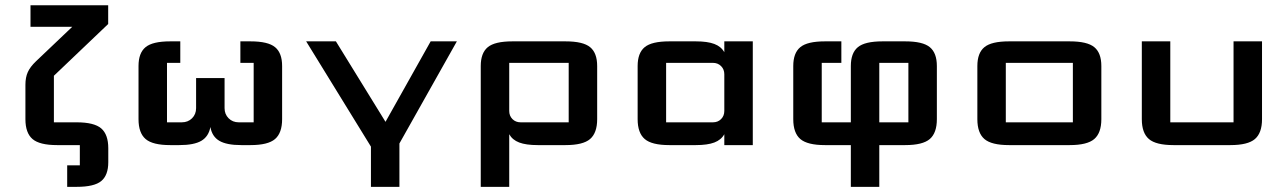

<svg xmlns="http://www.w3.org/2000/svg" viewBox="-20 -560 4969 741"><path d="M78.1 -232.9Q78.1 -261.2 87.2 -281.5Q96.2 -301.8 119.1 -323.7L258.8 -456.5H97.7V-539.6H397.5V-467.3L188 -267.6V-87.9H275.9Q343.3 -87.9 370.6 -64.5Q397.9 -41 397.9 12.2V65.9Q397.9 116.2 370.8 138.7Q343.8 161.1 275.9 161.1H239.3V78.1H288.1V0H200.2Q132.8 0 105.5 -23.4Q78.1 -46.9 78.1 -100.1Z M959 -87.9V-317.4H907.7V-400.4H946.8Q1014.6 -400.4 1041.7 -377.9Q1068.8 -355.5 1068.8 -305.2V-100.1Q1068.8 -46.9 1041.5 -23.4Q1014.2 0 946.8 0H911.1Q854.5 0 826.4 -16.6Q798.3 -33.2 792 -69.8Q785.2 -33.2 757.1 -16.6Q729 0 671.9 0H636.7Q569.3 0 542 -23.4Q514.6 -46.9 514.6 -100.1V-305.2Q514.6 -355.5 541.7 -377.9Q568.8 -400.4 636.7 -400.4H675.8V-317.4H624.5V-87.9H681.6Q705.6 -87.9 721.2 -103.5Q736.8 -119.1 736.8 -142.6V-258.8H846.7V-142.6Q846.7 -119.1 862.3 -103.5Q877.9 -87.9 901.4 -87.9Z M1743.2 -400.4 1521.5 -6.3V161.1H1411.6V5.9L1161.6 -400.4H1276.4L1467.8 -89.8L1642.1 -400.4Z M1945.3 -131.8Q1945.3 -112.8 1957.8 -100.3Q1970.2 -87.9 1989.3 -87.9H2174.8V-317.4H1945.3ZM2284.7 -100.1Q2284.7 -46.9 2257.3 -23.4Q2230 0 2162.6 0H2055.2Q2010.3 0 1983.9 -10Q1957.5 -20 1945.3 -42V161.1H1835.4V-305.2Q1835.4 -355.5 1862.5 -377.9Q1889.6 -400.4 1957.5 -400.4H2162.6Q2230.5 -400.4 2257.6 -377.9Q2284.7 -355.5 2284.7 -305.2Z M2665.5 -400.4Q2710.4 -400.4 2736.8 -390.4Q2763.2 -380.4 2775.4 -358.4V-400.4H2885.3V0H2775.4V-42Q2763.2 -20 2736.8 -10Q2710.4 0 2665.5 0H2563Q2495.6 0 2468.3 -23.4Q2440.9 -46.9 2440.9 -100.1V-305.2Q2440.9 -355.5 2468 -377.9Q2495.1 -400.4 2563 -400.4ZM2550.8 -317.4V-87.9H2731.4Q2750.5 -87.9 2762.9 -100.3Q2775.4 -112.8 2775.4 -131.8V-273.4Q2775.4 -292.5 2762.9 -304.9Q2750.5 -317.4 2731.4 -317.4Z M3373.5 -87.9H3485.8V-317.4H3373.5ZM3373.5 0V161.1H3263.7V0H3163.6Q3096.2 0 3068.8 -23.4Q3041.5 -46.9 3041.5 -100.1V-305.2Q3041.5 -355.5 3068.6 -377.9Q3095.7 -400.4 3163.6 -400.4H3227.1V-317.4H3151.4V-87.9H3263.7V-305.2Q3263.7 -355.5 3290.8 -377.9Q3317.9 -400.4 3385.7 -400.4H3473.6Q3541.5 -400.4 3568.6 -377.9Q3595.7 -355.5 3595.7 -305.2V-100.1Q3595.7 -46.9 3568.4 -23.4Q3541 0 3473.6 0Z M4120.6 -317.4H3861.8V-87.9H4120.6ZM4230.5 -100.1Q4230.5 -46.9 4203.1 -23.4Q4175.8 0 4108.4 0H3874Q3806.6 0 3779.3 -23.4Q3752 -46.9 3752 -100.1V-305.2Q3752 -355.5 3779.1 -377.9Q3806.2 -400.4 3874 -400.4H4108.4Q4176.3 -400.4 4203.4 -377.9Q4230.5 -355.5 4230.5 -305.2Z M4508.8 0Q4441.4 0 4414.1 -23.4Q4386.7 -46.9 4386.7 -100.1V-400.4H4496.6V-87.9H4740.7V-400.4H4850.6V-100.1Q4850.6 -46.9 4823.2 -23.4Q4795.9 0 4728.5 0Z"/></svg>

Font: Squarish Sans CT
Style: Regular
Weight: 400
Version: Version 0.9